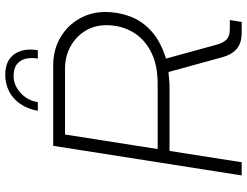

<svg xmlns="http://www.w3.org/2000/svg" viewBox="-122 -796 918 713"><g transform="rotate(-90 336.5 -439.0)"><path d="M42 0 152 -700H450Q508 -700 553 -674Q598 -648 623.5 -604Q649 -560 649 -506Q649 -459 632.5 -414.5Q616 -370 578 -335.5Q540 -301 476 -281L527 -95Q534 -68 547 -56Q560 -44 586 -44H619L612 0H572Q534 0 512.5 -18Q491 -36 481 -72L426 -272Q412 -271 399 -269.5Q386 -268 373 -268H133L91 0ZM140 -312H382Q453 -312 501.5 -337Q550 -362 575 -405.5Q600 -449 600 -502Q600 -547 578.5 -581.5Q557 -616 520.5 -636Q484 -656 438 -656H194ZM282 -757Q289 -795 307.5 -822Q326 -849 354 -863.5Q382 -878 415 -878Q469 -878 492.5 -844Q516 -810 507 -757H476Q480 -779 476 -799.5Q472 -820 456.5 -833.5Q441 -847 411 -847Q379 -847 350.5 -823Q322 -799 314 -757Z"/></g></svg>

Font: MuseoModerno Thin ExtraLight
Style: Italic
Weight: 250
Italic angle: -9°
Version: Version 1.003